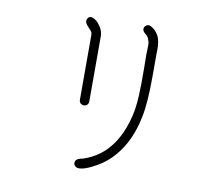

<svg xmlns="http://www.w3.org/2000/svg" viewBox="-86 -858 1173 1023"><g transform="rotate(10 500.0 -346.5)"><path d="M396.5 -298.8Q396.5 -283.2 383.8 -276.4Q371.1 -269.5 358.4 -276.4Q345.7 -283.2 345.7 -298.8V-637.7Q345.7 -658.2 343.8 -662.1Q340.8 -669.9 322.3 -688.5Q302.7 -709 306.2 -722.7Q309.6 -736.3 318.4 -740.7Q327.1 -745.1 336.9 -741.2Q346.7 -737.3 355.5 -731Q364.3 -724.6 369.1 -717.8Q396.5 -686.5 396.5 -650.4ZM702.1 -677.7Q704.1 -668 705.1 -656.7Q706.1 -645.5 705.6 -629.9Q705.1 -614.3 705.1 -609.4V-491.2Q705.1 -341.8 688.5 -266.6Q676.8 -205.1 652.3 -149.9Q627.9 -94.7 590.8 -50.8Q552.7 -4.9 502 24.4Q433.6 64.5 399.4 61.5Q386.7 60.5 379.4 50.3Q372.1 40 377 29.3Q378.9 22.5 383.8 18.6Q388.7 14.6 391.6 13.7Q394.5 12.7 403.3 9.8Q411.1 7.8 414.1 7.8Q464.8 -8.8 506.8 -40Q588.9 -103.5 627 -227.5Q637.7 -261.7 643.6 -297.4Q649.4 -333 651.4 -376Q653.3 -418.9 653.3 -445.8Q653.3 -472.7 653.3 -525.4Q653.3 -578.1 652.3 -596.7Q652.3 -599.6 653.3 -623Q654.3 -646.5 653.8 -655.8Q653.3 -665 647.5 -679.7Q642.6 -694.3 630.9 -703.1Q606.4 -721.7 616.2 -740.2Q621.1 -749 631.3 -752.4Q641.6 -755.9 650.4 -750Q669.9 -740.2 684.1 -720.7Q698.2 -701.2 702.1 -677.7Z"/></g></svg>

Font: irohamaru Light
Style: Regular
Weight: 200
Designer: [Source Han Sans]
Ryoko NISHIZUKA  (kana & ideographs); Paul D. Hunt (Latin, Greek & Cyrillic); Wenlong ZHANG  (bopomofo
Version: Version 1.01